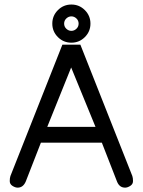

<svg xmlns="http://www.w3.org/2000/svg" viewBox="-20 -820 636 855"><path d="M275.4 -737.8Q265.6 -728.5 265.6 -714.8Q265.6 -701.2 275.4 -691.9Q285.2 -682.6 297.9 -682.6Q310.5 -682.6 320.3 -691.9Q330.1 -701.2 330.1 -714.8Q330.1 -728.5 320.3 -737.8Q310.5 -747.1 297.9 -747.1Q285.2 -747.1 275.4 -737.8ZM237.8 -774.9Q262.7 -799.8 297.9 -799.8Q333 -799.8 357.9 -774.9Q382.8 -750 382.8 -714.8Q382.8 -679.7 357.9 -654.8Q333 -629.9 297.9 -629.9Q262.7 -629.9 237.8 -654.8Q212.9 -679.7 212.9 -714.8Q212.9 -750 237.8 -774.9ZM337.9 -621.1 569.3 -36.1Q572.3 -27.3 572.3 -13.7Q572.3 0 560.1 7.8Q547.9 15.6 537.1 15.6Q511.7 15.6 501 -11.7L433.6 -184.6H162.1L94.7 -11.7Q83 15.6 58.6 15.6Q47.9 15.6 35.6 7.8Q23.4 0 23.4 -13.7Q23.4 -27.3 26.4 -36.1L257.8 -621.1ZM190.4 -254.9H405.3L296.9 -519.5Z"/></svg>

Font: Jura
Style: DemiBold
Weight: 600
Version: Version 2.5